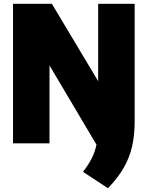

<svg xmlns="http://www.w3.org/2000/svg" viewBox="-20 -760 783 1018"><path d="M694 -740V-118Q694 -43.5 680.5 16Q667 75.5 636 129.5Q605 183.5 552.5 238L420 151Q449 114 466.2 79.8Q483.5 45.5 491.5 7L242.5 -413V0H49V-740H255L500.5 -329.5V-740Z"/></svg>

Font: Encode Sans Semi Condensed Black
Style: Regular
Weight: 900
Width: 4
Designer: Multiple Designers
Foundry: Impallari Type
Version: Version 2.000